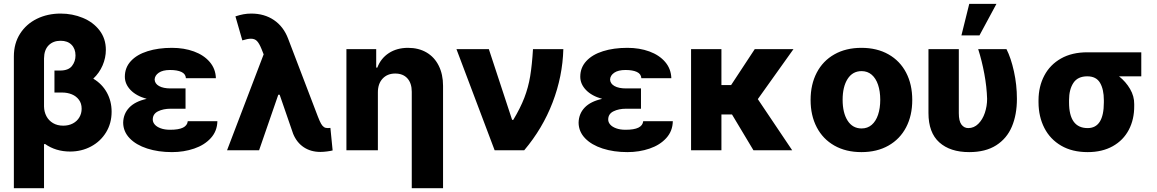

<svg xmlns="http://www.w3.org/2000/svg" viewBox="-20 -788 6066 1007"><path d="M535.2 -526.4Q535.2 -484.9 518.1 -445.1Q501 -405.3 469.2 -375.5Q515.6 -347.7 540.5 -302.5Q565.4 -257.3 565.4 -202.1Q565.4 -141.6 536.4 -94Q507.3 -46.4 457.5 -19.8Q407.7 6.8 347.7 6.8Q272.5 6.8 215.8 -33.2L210.9 -31.2V199.2H52.7V-492.2Q52.7 -560.1 85.2 -611.1Q117.7 -662.1 173.6 -689.5Q229.5 -716.8 297.9 -716.8Q359.9 -716.8 414.3 -694.3Q468.8 -671.9 502 -628.7Q535.2 -585.4 535.2 -526.4ZM311.5 -128.9Q340.3 -128.9 362.3 -140.6Q384.3 -152.3 396.2 -172.6Q408.2 -192.9 408.2 -217.8Q408.2 -245.6 394 -264.6Q379.9 -283.7 356.7 -293.2Q333.5 -302.7 305.7 -302.7H265.6V-418H294.9Q338.9 -418 357.4 -441.9Q376 -465.8 376 -497.1Q376 -532.2 355.2 -553.2Q334.5 -574.2 297.9 -574.2Q258.8 -574.2 235.1 -550.3Q211.4 -526.4 210.9 -481.4V-229.5Q211.4 -201.7 223.4 -178.7Q235.4 -155.8 258.1 -142.3Q280.8 -128.9 311.5 -128.9Z M749.5 -269.5Q694.8 -284.7 664.8 -315.9Q634.8 -347.2 634.8 -385.7Q634.8 -433.6 666.5 -467.8Q698.2 -502 754.2 -519.5Q810.1 -537.1 881.8 -537.1Q945.3 -537.1 997.3 -518.1Q1049.3 -499 1080.1 -462.9Q1110.8 -426.8 1112.3 -377.9H955.1Q953.6 -400.4 931.6 -410.6Q909.7 -420.9 872.1 -420.9Q833.5 -420.9 812.7 -406.5Q792 -392.1 791 -371.1Q792 -349.1 814.2 -336.7Q836.4 -324.2 875 -324.2H953.1V-217.8H875Q836.4 -217.8 808.8 -204.1Q781.2 -190.4 781.2 -161.1Q781.2 -147 791.7 -134.8Q802.2 -122.6 823 -115Q843.8 -107.4 872.1 -107.4Q917.5 -107.4 939.9 -118.7Q962.4 -129.9 964.8 -152.3H1120.1Q1119.1 -100.6 1085.9 -64Q1052.7 -27.3 998.5 -8.8Q944.3 9.8 881.8 9.8Q810.1 9.8 752 -9Q693.8 -27.8 660.2 -62.7Q626.5 -97.7 626 -144.5Q627 -191.4 658 -223.9Q689 -256.3 749.5 -269.5Z M1517.6 -85.9 1446.8 -291H1439.5L1338.9 0H1170.9L1362.8 -502.9L1351.6 -531.2Q1339.4 -561 1327.6 -573Q1315.9 -585 1295.9 -585Q1278.8 -585 1251 -576.2L1214.8 -702.1Q1236.8 -709.5 1256.3 -713.1Q1275.9 -716.8 1297.9 -716.8Q1366.7 -716.8 1417 -682.6Q1467.3 -648.4 1491.2 -585L1647.5 -175.8Q1657.2 -150.9 1664.1 -138.9Q1670.9 -127 1679 -121.6Q1687 -116.2 1699.2 -116.2Q1709 -116.2 1712.9 -117.2L1724.6 1Q1713.9 3.9 1695.1 6.3Q1676.3 8.8 1660.2 8.8Q1610.4 8.8 1573.5 -15.6Q1536.6 -40 1517.6 -85.9Z M1961.9 0H1796.9V-530.3H1953.1V-433.6H1959Q1977.5 -482.4 2019.8 -509.8Q2062 -537.1 2120.1 -537.1Q2175.8 -537.1 2217.3 -512.7Q2258.8 -488.3 2281.2 -443.1Q2303.7 -397.9 2303.7 -337.9V199.2H2139.6V-306.6Q2139.6 -351.6 2116.7 -377Q2093.8 -402.3 2052.7 -402.3Q2011.7 -402.3 1986.8 -375.7Q1961.9 -349.1 1961.9 -303.7Z M2374 -530.3H2543.9L2666 -159.2H2671.9Q2709 -220.7 2730 -275.1Q2751 -329.6 2760.7 -388.4Q2770.5 -447.3 2775.4 -530.3H2934.6Q2930.7 -387.2 2878.2 -250.5Q2825.7 -113.8 2729.5 0H2574.2Z M3138.2 -269.5Q3083.5 -284.7 3053.5 -315.9Q3023.4 -347.2 3023.4 -385.7Q3023.4 -433.6 3055.2 -467.8Q3086.9 -502 3142.8 -519.5Q3198.7 -537.1 3270.5 -537.1Q3334 -537.1 3386 -518.1Q3438 -499 3468.8 -462.9Q3499.5 -426.8 3501 -377.9H3343.8Q3342.3 -400.4 3320.3 -410.6Q3298.3 -420.9 3260.7 -420.9Q3222.2 -420.9 3201.4 -406.5Q3180.7 -392.1 3179.7 -371.1Q3180.7 -349.1 3202.9 -336.7Q3225.1 -324.2 3263.7 -324.2H3341.8V-217.8H3263.7Q3225.1 -217.8 3197.5 -204.1Q3169.9 -190.4 3169.9 -161.1Q3169.9 -147 3180.4 -134.8Q3190.9 -122.6 3211.7 -115Q3232.4 -107.4 3260.7 -107.4Q3306.2 -107.4 3328.6 -118.7Q3351.1 -129.9 3353.5 -152.3H3508.8Q3507.8 -100.6 3474.6 -64Q3441.4 -27.3 3387.2 -8.8Q3333 9.8 3270.5 9.8Q3198.7 9.8 3140.6 -9Q3082.5 -27.8 3048.8 -62.7Q3015.1 -97.7 3014.6 -144.5Q3015.6 -191.4 3046.6 -223.9Q3077.6 -256.3 3138.2 -269.5Z M3763.7 -341.8H3814.5L3938.5 -530.3H4141.6L3954.6 -268.1L4134.8 0H3931.6L3819.3 -187.5H3763.7V0H3604.5V-530.3H3763.7Z M4231.4 -263.7Q4231.4 -345.2 4263.7 -407Q4295.9 -468.8 4356.2 -502.9Q4416.5 -537.1 4498 -537.1Q4579.6 -537.1 4639.9 -502.9Q4700.2 -468.8 4732.4 -407Q4764.6 -345.2 4764.6 -263.7Q4764.6 -182.1 4732.4 -120.4Q4700.2 -58.6 4639.9 -24.4Q4579.6 9.8 4498 9.8Q4416.5 9.8 4356.2 -24.4Q4295.9 -58.6 4263.7 -120.4Q4231.4 -182.1 4231.4 -263.7ZM4596.7 -264.6Q4596.7 -309.1 4585.2 -343.3Q4573.7 -377.4 4551.8 -396.2Q4529.8 -415 4499 -415Q4451.7 -415 4425.5 -374Q4399.4 -333 4399.4 -264.6Q4399.4 -196.3 4425.5 -155.3Q4451.7 -114.3 4499 -114.3Q4529.8 -114.3 4551.8 -133.1Q4573.7 -151.9 4585.2 -186Q4596.7 -220.2 4596.7 -264.6Z M5008.8 -530.3V-194.3Q5008.8 -152.8 5022.7 -134.5Q5036.6 -116.2 5058.6 -116.2Q5088.4 -116.2 5110.8 -138.4Q5133.3 -160.6 5145.3 -196Q5157.2 -231.4 5157.2 -269.5Q5155.3 -332.5 5142.6 -400.9Q5129.9 -469.2 5110.4 -530.3H5258.8Q5282.2 -484.4 5297.9 -413.6Q5313.5 -342.8 5313.5 -269.5Q5313.5 -186.5 5287.1 -124Q5260.7 -61.5 5204.8 -25.9Q5148.9 9.8 5063.5 9.8Q4963.4 9.8 4906.5 -41.3Q4849.6 -92.3 4849.6 -195.3V-530.3ZM5063.5 -767.6H5206.1L5117.2 -602.5H5022.5Z M5682.6 -513.7H5965.8V-387.7H5849.1Q5884.8 -359.4 5907 -321.3Q5929.2 -283.2 5928.7 -242.2V-232.4Q5929.2 -162.1 5900.4 -107.2Q5871.6 -52.2 5816.2 -21.2Q5760.7 9.8 5684.6 9.8Q5603.5 9.8 5545.7 -23.9Q5487.8 -57.6 5457.5 -116.7Q5427.2 -175.8 5426.8 -251V-262.7Q5427.2 -335 5457.3 -391.8Q5487.3 -448.7 5544.7 -481.2Q5602.1 -513.7 5682.6 -513.7ZM5684.6 -116.2Q5769.5 -116.2 5769.5 -251V-262.7Q5769.5 -319.3 5749.5 -353.5Q5729.5 -387.7 5682.6 -387.7Q5632.3 -387.7 5609.6 -353Q5586.9 -318.4 5586.9 -262.7V-251Q5586.9 -116.2 5684.6 -116.2Z"/></svg>

Font: Pretendard GOV ExtraBold
Style: Regular
Weight: 800
Designer: Base glyphs from Inter by Rasmus Andersson; Hangeul glyphs from Noto Sans CJK(Source Han Sans) by Jang Soo-young and Kan
Foundry: Kil Hyung-jin
Version: Version 1.309